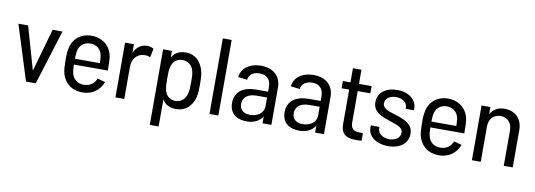

<svg xmlns="http://www.w3.org/2000/svg" viewBox="-65 -1129 4882 1751"><g transform="rotate(10 2376.5 -253.5)"><path d="M183 0H273L431 -507L340 -508L227 -109L113 -508H23Z M708 8C795 8 864 -42 894 -121L821 -141C804 -94 764 -64 708 -63C645 -62 603 -100 593 -154C588 -172 587 -197 586 -229H900C900 -283 900 -315 896 -347C884 -446 809 -516 700 -516C602 -516 529 -455 512 -365C505 -335 503 -298 504 -254C504 -206 506 -168 514 -134C539 -48 603 8 708 8ZM586 -283C587 -311 588 -334 591 -352C601 -406 640 -444 701 -444C762 -444 803 -406 812 -352C815 -335 816 -309 817 -283Z M1011 0H1093V-301C1093 -370 1139 -423 1199 -425C1226 -428 1248 -422 1259 -414L1276 -496C1263 -505 1245 -513 1215 -513C1157 -513 1116 -478 1093 -427V-507H1011Z M1363 -507V193H1445V-58C1471 -14 1512 9 1573 9C1661 9 1719 -47 1741 -133C1749 -173 1750 -200 1750 -250C1750 -300 1749 -328 1740 -371C1717 -459 1659 -515 1575 -515C1513 -515 1471 -491 1445 -447V-507ZM1446 -253C1446 -305 1447 -329 1453 -353C1463 -404 1497 -442 1554 -442C1610 -442 1650 -406 1660 -353C1666 -328 1667 -304 1667 -253C1667 -199 1665 -175 1658 -151C1646 -100 1609 -63 1554 -63C1498 -63 1463 -100 1453 -151C1448 -176 1446 -200 1446 -253Z M1882 0H1964V-700H1882Z M2373 -338V-293H2265C2142 -293 2067 -239 2067 -135C2067 -29 2144 8 2226 8C2292 8 2344 -16 2373 -64V0H2455V-347C2455 -446 2388 -515 2269 -515C2164 -515 2088 -458 2082 -377L2166 -367C2170 -414 2211 -444 2269 -444C2340 -444 2373 -400 2373 -338ZM2150 -141C2150 -206 2202 -239 2277 -239H2373V-159C2373 -90 2311 -56 2246 -56C2192 -56 2150 -83 2150 -141Z M2860 -338V-293H2752C2629 -293 2554 -239 2554 -135C2554 -29 2631 8 2713 8C2779 8 2831 -16 2860 -64V0H2942V-347C2942 -446 2875 -515 2756 -515C2651 -515 2575 -458 2569 -377L2653 -367C2657 -414 2698 -444 2756 -444C2827 -444 2860 -400 2860 -338ZM2637 -141C2637 -206 2689 -239 2764 -239H2860V-159C2860 -90 2798 -56 2733 -56C2679 -56 2637 -83 2637 -141Z M3241 2C3257 2 3272 1 3290 0V-71H3255C3204 -72 3177 -92 3177 -153V-440H3294V-507H3177V-638H3098V-507H3028V-440H3098V-125C3098 -21 3155 2 3241 2Z M3537 6C3646 6 3719 -51 3719 -139C3719 -229 3642 -259 3566 -283C3496 -306 3432 -319 3432 -372C3432 -417 3473 -447 3532 -447C3596 -447 3636 -413 3636 -369V-357H3713V-368C3713 -453 3642 -513 3533 -513C3426 -513 3353 -458 3353 -369C3353 -283 3424 -253 3495 -229C3565 -202 3637 -192 3637 -136C3637 -91 3597 -58 3536 -58C3471 -58 3429 -95 3429 -136V-153H3349V-131C3349 -54 3422 6 3537 6Z M4009 8C4096 8 4165 -42 4195 -121L4122 -141C4105 -94 4065 -64 4009 -63C3946 -62 3904 -100 3894 -154C3889 -172 3888 -197 3887 -229H4201C4201 -283 4201 -315 4197 -347C4185 -446 4110 -516 4001 -516C3903 -516 3830 -455 3813 -365C3806 -335 3804 -298 3805 -254C3805 -206 3807 -168 3815 -134C3840 -48 3904 8 4009 8ZM3887 -283C3888 -311 3889 -334 3892 -352C3902 -406 3941 -444 4002 -444C4063 -444 4104 -406 4113 -352C4116 -335 4117 -309 4118 -283Z M4312 0H4394V-329C4394 -397 4437 -443 4502 -443C4564 -443 4607 -397 4607 -329V0H4690V-344C4690 -450 4624 -514 4526 -514C4467 -514 4420 -490 4394 -440V-507H4312Z"/></g></svg>

Font: Vanilla Cream Book
Style: Regular
Weight: 400
Designer: Jeremy Tribby, Jinavaṁso
Foundry: Tribby Type
Version: Version 1.422;Glyphs 3.1.2 (3151)